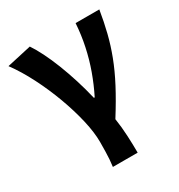

<svg xmlns="http://www.w3.org/2000/svg" viewBox="-182 -697 952 1020"><g transform="rotate(-30 294.5 -186.5)"><path d="M213 201.1Q216.3 176.7 217.6 156.7Q218.9 136.8 219.6 112.3Q220.4 87.7 220.4 51.5Q220.4 -6.2 202.9 -82.5Q185.3 -158.7 155 -241Q124.7 -323.2 85.1 -401.1Q45.5 -479 0.5 -540L150.5 -573.5Q171.2 -542.9 193.3 -498.8Q215.4 -454.6 236.4 -401Q257.4 -347.4 276.1 -288Q294.7 -228.7 309.2 -167.3H314.2Q344.8 -228.5 367.6 -292Q390.4 -355.5 404.6 -422.6Q418.9 -489.7 423.5 -559.8H569Q557.4 -488.9 541.7 -425.8Q526 -362.7 501.9 -299.6Q477.9 -236.4 441.2 -166.5Q404.5 -96.5 351.3 -12Q359.4 40 362.2 96.7Q365 153.3 365 201.1Z"/></g></svg>

Font: Noto Sans HK Thin
Style: Regular
Weight: 100
Designer: Ryoko NISHIZUKA 西塚涼子 (kana, bopomofo & ideographs); Paul D. Hunt (Latin, Greek & Cyrillic); Sandoll Communications 산돌커뮤니
Foundry: Adobe
Version: Version 2.004-H2;hotconv 1.0.118;makeotfexe 2.5.65603